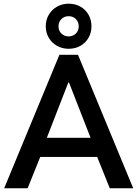

<svg xmlns="http://www.w3.org/2000/svg" viewBox="-20 -1015 741 1035"><path d="M300.3 -719.7H400.4L698.2 0H571.8L503.9 -168.9H196.8L128.9 0H2.4ZM226.6 -873Q226.6 -907.7 242.9 -935.5Q259.3 -963.4 287.6 -979.2Q315.9 -995.1 350.6 -995.1Q385.7 -995.1 413.6 -979.2Q441.4 -963.4 457.3 -935.5Q473.1 -907.7 473.1 -873Q473.1 -839.4 457.3 -811.5Q441.4 -783.7 413.3 -767.8Q385.3 -752 350.6 -752Q315.9 -752 287.6 -767.8Q259.3 -783.7 242.9 -811.5Q226.6 -839.4 226.6 -873ZM404.3 -873Q404.3 -897 388.9 -912.4Q373.5 -927.7 349.6 -927.7Q326.7 -927.7 311 -912.4Q295.4 -897 295.4 -873Q295.4 -849.6 311 -834.2Q326.7 -818.8 349.6 -818.8Q373.5 -818.8 388.9 -834.2Q404.3 -849.6 404.3 -873ZM468.3 -272 352.1 -569.8H348.1L232.4 -272Z"/></svg>

Font: Reddit Sans SemiBold
Style: Regular
Weight: 600
Designer: Stephen Hutchings
Foundry: Reddit
Version: Version 1.013